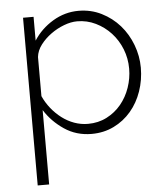

<svg xmlns="http://www.w3.org/2000/svg" viewBox="-53 -576 718 836"><g transform="rotate(-5 306.0 -158.0)"><path d="M332 10Q265 10 212.5 -25.5Q160 -61 128 -112V213H78V-520H124V-416Q156 -466 208.5 -497.5Q261 -529 321 -529Q375 -529 421 -506Q467 -483 500 -445.5Q533 -408 551.5 -359Q570 -310 570 -259Q570 -205 553 -156Q536 -107 504.5 -70Q473 -33 429 -11.5Q385 10 332 10ZM320 -35Q365 -35 402 -54Q439 -73 465 -104.5Q491 -136 505 -176.5Q519 -217 519 -259Q519 -304 503 -344.5Q487 -385 458.5 -416Q430 -447 392 -465.5Q354 -484 311 -484Q284 -484 253.5 -472.5Q223 -461 196 -441.5Q169 -422 150 -397Q131 -372 128 -344V-173Q141 -144 161 -119Q181 -94 206 -75Q231 -56 260 -45.5Q289 -35 320 -35Z"/></g></svg>

Font: Oxford Sans
Style: Regular
Weight: 300
Designer: Matt McInerney, Pablo Impallari, Rodrigo Fuenzalida
Foundry: Matt McInerney, Pablo Impallari, Rodrigo Fuenzalida
Version: Version 3.000g; ttfautohint (v1.5) -l 8 -r 28 -G 28 -x 14 -D